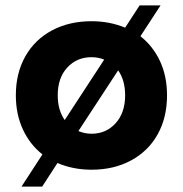

<svg xmlns="http://www.w3.org/2000/svg" viewBox="-20 -624 682 715"><path d="M194 -17 137 71H60L138 -49Q91 -86 65 -142.5Q39 -199 39 -269Q39 -352 74.5 -414.5Q110 -477 174 -511Q238 -545 321 -545Q388 -545 446 -521L500 -604H578L503 -489Q550 -452 576 -396Q602 -340 602 -269Q602 -186 567 -123.5Q532 -61 468 -26.5Q404 8 321 8Q252 8 194 -17ZM446 -269Q446 -325 420 -362L272 -136Q295 -126 321 -126Q375 -126 410.5 -165Q446 -204 446 -269ZM221 -177 368 -402Q346 -411 321 -411Q266 -411 230.5 -372.5Q195 -334 195 -269Q195 -214 221 -177Z"/></svg>

Font: Chess Sans
Style: Bold
Weight: 700
Designer: Wolf Bōese
Foundry: Wolf Bōese
Version: Version 7.223